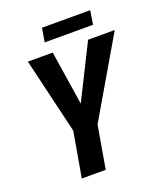

<svg xmlns="http://www.w3.org/2000/svg" viewBox="-155 -962 905 1064"><g transform="rotate(-20 297.5 -430.5)"><path d="M229 -710.9 278.3 -392.1 437.5 -710.9H594.7L326.2 -251.5L282.7 0H141.6L188 -265.6L82.5 -710.9ZM504.4 -860.8 491.7 -779.3H206.5L220.2 -860.8Z"/></g></svg>

Font: Roboto Condensed
Style: Bold Italic
Weight: 700
Italic angle: -12°
Designer: Christian Robertson
Foundry: Google
Version: Version 3.0